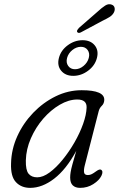

<svg xmlns="http://www.w3.org/2000/svg" viewBox="-20 -900 575 929"><path d="M389.5 -97Q384.5 -76.5 387 -64.8Q389.5 -53 405.5 -53Q415.5 -53 424.5 -57.8Q433.5 -62.5 443.5 -70Q461 -83 468.5 -79Q481.5 -71.5 470.5 -49Q459.5 -27 431.2 -9Q403 9 367.5 9Q345 9 332.2 -3Q319.5 -15 319.5 -41Q319.5 -53 321.8 -67.2Q324 -81.5 330.5 -105.2Q337 -129 349 -170Q300.5 -80.5 242.5 -35.8Q184.5 9 126 9Q83 9 57 -18.8Q31 -46.5 33.5 -110Q35 -177.5 63.5 -240.5Q92 -303.5 140.2 -353.8Q188.5 -404 249 -433.8Q309.5 -463.5 375 -463.5Q487 -463.5 484.5 -415.5Q483.5 -398.5 472.5 -388Q461.5 -377.5 457.5 -362ZM105 -124Q104 -77 118.2 -59.5Q132.5 -42 160 -42Q188 -42 220 -65.5Q252 -89 283.2 -127.5Q314.5 -166 340.5 -211.2Q366.5 -256.5 382.2 -300.8Q398 -345 399 -379.5Q400.5 -418.5 354 -418.5Q312.5 -418.5 269.2 -393.2Q226 -368 189.2 -325.8Q152.5 -283.5 129.5 -231Q106.5 -178.5 105 -124ZM451.5 -843Q473 -863 489.2 -873.2Q505.5 -883.5 520.5 -877.5Q532 -873.5 534.5 -862Q537 -850.5 530.5 -838.5Q523.5 -826 509.8 -817.5Q496 -809 477 -800L370.5 -743Q358 -737.5 353.5 -745.5Q351 -750 354.5 -755.2Q358 -760.5 362 -765ZM334.5 -533Q296.5 -533 276 -557.8Q255.5 -582.5 265 -619.5Q274.5 -656.5 307.8 -681Q341 -705.5 379.5 -705.5Q418 -705.5 438.2 -680.8Q458.5 -656 449 -619.5Q439.5 -582.5 406.2 -557.8Q373 -533 334.5 -533ZM371.5 -673.5Q349.5 -673.5 330 -657.8Q310.5 -642 304.5 -619.5Q298.5 -597 310 -581Q321.5 -565 343 -565Q365 -565 384.2 -581Q403.5 -597 409.5 -619.5Q415.5 -642 404.2 -657.8Q393 -673.5 371.5 -673.5Z"/></svg>

Font: Fraunces 9pt S100 Light
Style: Italic
Weight: 300
Italic angle: -16°
Version: Version 1.000; ttfautohint (v1.8.3)